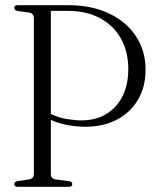

<svg xmlns="http://www.w3.org/2000/svg" viewBox="-20 -720 596 740"><path d="M541 -451.5Q541 -384.5 511.5 -335Q482 -285.5 429.8 -258.5Q377.5 -231.5 309 -231.5Q275.5 -231.5 241 -237.8Q206.5 -244 176 -258V-50Q176 -31 194.5 -28.5L247 -21.5Q258.5 -19.5 258.5 -10.5Q258.5 0 246 0H48Q35 0 35 -10.5Q35 -19 47 -22L92 -28.5Q110.5 -32 110.5 -50V-649.5Q110.5 -668 92.5 -671.5L46.5 -678Q35 -680.5 35 -689.5Q35 -700 48 -700H243Q333.5 -700 400.5 -668Q467.5 -636 504.2 -580Q541 -524 541 -451.5ZM176 -678V-281Q206.5 -266 238.5 -261Q270.5 -256 294.5 -256Q375.5 -256 425 -309.5Q474.5 -363 474.5 -453.5Q474.5 -521 446 -571.5Q417.5 -622 365.5 -650Q313.5 -678 242 -678Z"/></svg>

Font: Fraunces 144pt S050 Light
Style: Regular
Weight: 300
Version: Version 1.000; ttfautohint (v1.8.3)